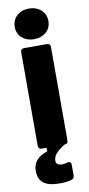

<svg xmlns="http://www.w3.org/2000/svg" viewBox="-107 -819 492 1067"><g transform="rotate(-10 139.0 -285.5)"><path d="M75 0Q55 0 55 -20V-547Q55 -567 75 -567H203Q223 -567 223 -547V-20Q223 0 203 0ZM44 -692Q44 -731 71.5 -755Q99 -779 139 -779Q179 -779 206.5 -755Q234 -731 234 -692Q234 -653 206.5 -629.5Q179 -606 139 -606Q99 -606 71.5 -629.5Q44 -653 44 -692ZM20 116Q20 47 102 20V0H203Q166 23 151.5 41.5Q137 60 137 79Q137 106 171 106Q183 106 200 101Q203 100 208 100Q223 100 223 117V178Q223 195 206 200Q177 208 142 208Q79 208 49.5 186Q20 164 20 116Z"/></g></svg>

Font: Open Sauce Two Black
Style: Regular
Weight: 900
Designer: Alfredo Marco Pradil
Foundry: Creative Sauce Fz LLC
Version: Version 1.477